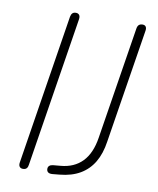

<svg xmlns="http://www.w3.org/2000/svg" viewBox="-81 -775 694 845"><g transform="rotate(10 265.5 -352.5)"><path d="M79 6Q69 6 64 -0.5Q59 -7 61 -20L167 -689Q169 -700 174.5 -705.5Q180 -711 190 -711Q200 -711 205 -704.5Q210 -698 208 -685L102 -16Q101 -6 95.5 0Q90 6 79 6ZM211 6Q198 7 191.5 2Q185 -3 185 -13Q185 -22 191 -27Q197 -32 207 -33L240 -36Q300 -41 336.5 -78.5Q373 -116 384 -187L464 -690Q466 -701 472 -706Q478 -711 488 -711Q498 -711 502.5 -704.5Q507 -698 505 -686L424 -177Q416 -122 393.5 -84Q371 -46 333.5 -24Q296 -2 242 3Z"/></g></svg>

Font: Nunito ExtraLight
Style: Italic
Weight: 200
Italic angle: -9°
Designer: Vernon Adams
Foundry: Vernon Adams
Version: Version 3.602